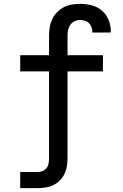

<svg xmlns="http://www.w3.org/2000/svg" viewBox="-20 -763 640 998"><path d="M85 215V131H176Q190 131 202 126Q214 121 222 110.5Q230 100 232.5 86.5Q235 73 235 60V-392H85V-476H235V-578Q235 -600 238.5 -621.5Q242 -643 251.5 -663Q261 -683 276.5 -699Q292 -715 311 -725Q330 -735 352 -739Q374 -743 396 -743Q426 -743 456 -735.5Q486 -728 509 -708.5Q532 -689 544 -660.5Q556 -632 556 -602Q556 -600 555.5 -598Q555 -596 555 -594H460Q460 -595 460 -595.5Q460 -596 460 -597Q460 -610 455.5 -622Q451 -634 442 -643Q433 -652 420.5 -655.5Q408 -659 396 -659Q381 -659 367.5 -652.5Q354 -646 345.5 -634Q337 -622 334 -607.5Q331 -593 331 -578V-476H515V-392H331V60Q331 81 327.5 101.5Q324 122 315 141Q306 160 291 175Q276 190 257.5 199Q239 208 218 211.5Q197 215 176 215Z"/></svg>

Font: Zed Mono Medium Extended
Style: Regular
Weight: 500
Width: 7
Monospace: yes
Designer: Belleve Invis
Foundry: Belleve Invis
Version: Version 1.0.0; ttfautohint (v1.8.4)